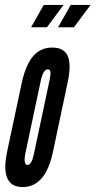

<svg xmlns="http://www.w3.org/2000/svg" viewBox="-20 -747 386 775"><path d="M71.5 8Q163.5 8 193.5 -133L253 -414Q268.5 -486.5 253.5 -520.8Q238.5 -555 191 -555Q143.5 -555 113.5 -520Q83.5 -485 67.5 -411L9 -136Q-21.5 8 71.5 8ZM90.5 -81Q82.5 -81 80.2 -93.5Q78 -106 82 -126L144.5 -421Q154.5 -467 172.5 -467Q182 -467 183.5 -456.5Q185 -446 179.5 -421L117 -126Q107.5 -81 90.5 -81ZM214.5 -637H278.5L345.5 -727H265.5ZM105.5 -637H169.5L236.5 -727H156.5Z"/></svg>

Font: League Gothic Condensed Italic
Style: Regular
Weight: 400
Width: 3
Designer: The League of Moveable Type
Version: Version 1.600; ttfautohint (v1.8.3)